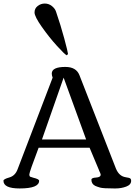

<svg xmlns="http://www.w3.org/2000/svg" viewBox="-21 -1063 769 1083"><path d="M355.5 -751Q344.2 -755.9 300.3 -804.2Q256.3 -852.5 215.1 -911.1Q173.8 -969.7 173.8 -992.7Q173.8 -1015.6 191.7 -1029.3Q209.5 -1043 231.7 -1043Q253.9 -1043 271.5 -1029.1Q289.1 -1015.1 294.9 -997.6Q321.3 -920.9 341.6 -845.5Q361.8 -770 362.3 -760.3V-757.8ZM718.8 -43.5Q718.8 -21 690.9 -10.5Q663.1 0 629.9 0H624Q560.5 0 543.7 -4.9Q526.9 -9.8 516.1 -14.6Q494.6 -25.4 494.6 -49.3Q494.6 -60.1 520.8 -61.5Q546.9 -63 546.9 -78.1Q546.9 -83.5 537.6 -101.6H538.1L484.4 -229.5H196.8Q144.5 -91.8 144.5 -79.6Q144.5 -67.4 150.9 -65.4L150.4 -65.9Q153.8 -64 167 -60.5Q199.7 -52.7 199.7 -43.5Q199.7 0 89.8 0Q-1.5 0 -1.5 -43.5Q-1.5 -52.7 31.5 -62Q64.5 -71.3 78.1 -107.9L275.9 -625Q271 -638.2 271 -647.9Q271 -685.5 347.7 -685.5Q409.2 -685.5 427.2 -638.7L633.3 -111.3Q650.9 -69.3 687 -63.5Q710 -60.1 714.4 -55.9Q718.8 -51.8 718.8 -43.5ZM215.8 -276.4H464.8L337.9 -625Z"/></svg>

Font: Corben
Style: Regular
Weight: 400
Designer: vernon adams
Foundry: vernon adams
Version: Version 1.101